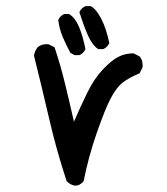

<svg xmlns="http://www.w3.org/2000/svg" viewBox="-20 -599 540 620"><path d="M195.3 -13.7Q162.1 -114.3 138.7 -215.8Q115.2 -317.4 89.8 -418.9Q91.8 -434.6 101.6 -446.3Q115.2 -458 136.7 -456.1L156.2 -446.3Q175.8 -387.7 190.4 -327.1Q205.1 -266.6 218.8 -206.1Q238.3 -251 260.7 -297.4Q283.2 -343.8 311 -373.5Q338.9 -403.3 361.3 -415Q383.8 -426.8 411.1 -426.8L430.7 -417Q442.4 -403.3 440.4 -381.8L430.7 -362.3Q397.5 -348.6 377 -333Q356.4 -317.4 337.9 -282.2Q319.3 -247.1 292.5 -169.9Q265.6 -92.8 250 -13.7Q225.6 14.6 195.3 -13.7ZM220.7 -420.9 207 -428.7Q193.4 -454.1 182.6 -479.5Q171.9 -504.9 168 -534.2Q173.8 -547.9 187.5 -553.7H203.1Q222.7 -542 235.4 -511.7Q248 -481.4 255.9 -440.4Q250 -426.8 236.3 -420.9ZM296.9 -440.4Q277.3 -454.1 263.7 -485.4Q250 -516.6 236.3 -559.6Q242.2 -573.2 255.9 -579.1H273.4Q291 -569.3 307.1 -538.1Q323.2 -506.8 333 -460Q327.1 -446.3 313.5 -440.4Z"/></svg>

Font: NaikaiFont
Style: Regular
Weight: 400
Version: Version 1.67